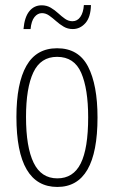

<svg xmlns="http://www.w3.org/2000/svg" viewBox="-20 -730 452 760"><path d="M366 -265Q366 10 207 10Q45 10 45 -267Q45 -400 84.5 -469.5Q124 -539 206 -539Q291 -539 328.5 -466.5Q366 -394 366 -265ZM83 -267Q83 -148 113 -86Q143 -24 207 -24Q270 -24 299.5 -83Q329 -142 329 -266Q329 -378 301.5 -441.5Q274 -505 206 -505Q141 -505 112 -443.5Q83 -382 83 -267ZM73 -615Q77 -662 96 -685.5Q115 -709 145 -709Q165 -709 181 -699.5Q197 -690 210.5 -677.5Q224 -665 237.5 -655.5Q251 -646 267 -646Q286 -646 298 -663Q310 -680 312 -710H340Q339 -662 318 -638.5Q297 -615 268 -615Q248 -615 232 -624.5Q216 -634 202 -646.5Q188 -659 174.5 -668.5Q161 -678 146 -678Q129 -678 116.5 -662.5Q104 -647 101 -615Z"/></svg>

Font: Noto Sans Khmer UI ExtraCondensed ExtraLight
Style: Regular
Weight: 200
Width: 2
Designer: Danh Hong and the Monotype Design Team
Foundry: Monotype Imaging Inc.
Version: Version 2.002; ttfautohint (v1.8.4.7-5d5b)